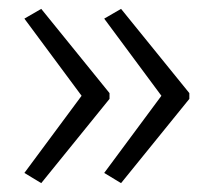

<svg xmlns="http://www.w3.org/2000/svg" viewBox="-20 -488 481 433"><path d="M407 -265 253 -75 215 -98 344 -272 215 -446 253 -468 407 -278ZM227 -265 73 -75 35 -98 164 -272 35 -446 73 -468 227 -278Z"/></svg>

Font: Noto Sans Myanmar SemiCondensed Light
Style: Regular
Weight: 300
Width: 4
Designer: Monotype Design Team
Foundry: Monotype Imaging Inc.
Version: Version 2.107; ttfautohint (v1.8.4.7-5d5b)